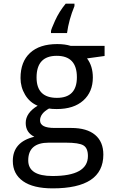

<svg xmlns="http://www.w3.org/2000/svg" viewBox="-20 -786 640 1046"><path d="M549.8 -536.1V-481L454.1 -467.8Q485.8 -426.3 485.8 -363.8Q485.8 -285.2 433.8 -238.5Q381.8 -191.9 289.1 -191.9Q262.2 -191.9 247.1 -194.8Q198.2 -167.5 198.2 -129.9Q198.2 -88.9 276.9 -88.9H368.2Q453.1 -88.9 498 -51.3Q543 -13.7 543 56.2Q543 240.2 267.1 240.2Q160.6 240.2 105.2 200.9Q49.8 161.6 49.8 90.8Q49.8 -12.7 167 -41Q120.1 -64 120.1 -116.2Q120.1 -170.9 185.1 -210Q141.6 -228 116.7 -269.8Q91.8 -311.5 91.8 -360.8Q91.8 -449.7 143.8 -497.8Q195.8 -545.9 292 -545.9Q334 -545.9 365.2 -536.1ZM290 -252.9Q398.9 -252.9 398.9 -365.2Q398.9 -481.9 289.1 -481.9Q179.2 -481.9 179.2 -363.8Q179.2 -252.9 290 -252.9ZM337.9 -8.8H246.1Q133.8 -8.8 133.8 87.9Q133.8 172.9 266.1 172.9Q459 172.9 459 64Q459 21 434.6 6.1Q410.2 -8.8 337.9 -8.8ZM385.7 -752.9Q355 -678.2 345.2 -606H257.8V-616.2Q257.8 -624.5 280 -673.6Q302.2 -722.7 337.9 -766.1H385.7Z"/></svg>

Font: Apple Sans Adjectives
Style: Regular
Weight: 400
Monospace: yes
Foundry: Apple Sans Adjectives
Version: Version 0.01